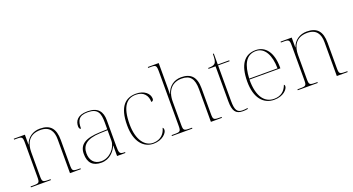

<svg xmlns="http://www.w3.org/2000/svg" viewBox="-50 -1373 3668 1996"><g transform="rotate(-20 1784.5 -375.0)"><path d="M38 0H259V-10H243C170 -10 166 -14 166 -84V-344C166 -433 202 -527 333 -527C434 -527 470 -464 470 -375V0H590V-10H575C502 -10 498 -14 498 -84V-357C498 -482 448 -542 333 -542C256 -542 192 -500 168 -427H166V-536H43V-526H71C131 -526 138 -521 138 -452V-84C138 -14 134 -10 61 -10H38Z M815 10C913 10 967 -63 989 -115H991V0H1083V-10H1076C1022 -10 1018 -25 1018 -100V-386C1018 -481 976 -542 859 -542C744 -542 715 -482 715 -428C715 -409 722 -395 736 -395C736 -486 760 -532 859 -532C972 -532 990 -471 990 -371V-296L907 -293C749 -287 673 -245 673 -138C673 -39 723 10 815 10ZM821 -5C739 -5 701 -62 701 -135C701 -221 754 -277 905 -283L990 -286V-170C990 -94 915 -5 821 -5Z M1393 10C1492 10 1547 -53 1547 -88C1547 -100 1544 -108 1536 -114C1523 -57 1480 -1 1393 0C1303 1 1226 -88 1226 -264C1226 -467 1294 -532 1392 -532C1477 -532 1518 -477 1518 -406C1533 -407 1543 -417 1543 -433C1543 -490 1488 -542 1396 -542C1282 -542 1198 -475 1198 -263C1198 -78 1285 10 1393 10Z M1598 0H1824V-10H1805C1732 -10 1728 -14 1728 -84V-334C1728 -461 1795 -527 1896 -527C1989 -527 2029 -478 2029 -360V0H2151V-10H2134C2061 -10 2057 -14 2057 -84V-362C2057 -489 2000 -542 1896 -542C1816 -542 1753 -496 1729 -416H1727C1728 -454 1728 -465 1728 -482V-760H1608V-750H1633C1693 -750 1700 -746 1700 -672V-84C1700 -14 1696 -10 1623 -10H1598Z M2379 10C2397 10 2415 9 2436 5V-5C2415 -1 2400 0 2378 0C2322 0 2300 -31 2300 -132V-526H2427V-536H2300V-657H2290C2290 -602 2286 -570 2268 -553C2254 -540 2231 -536 2194 -536V-526H2272V-141C2272 -30 2302 10 2379 10Z M2729 10C2830 10 2883 -51 2883 -85C2883 -94 2880 -99 2874 -103C2851 -39 2806 0 2730 0C2626 0 2554 -88 2556 -276H2898V-290C2898 -448 2830 -542 2720 -542C2596 -542 2527 -451 2527 -262C2527 -87 2605 10 2729 10ZM2870 -286H2557C2564 -433 2607 -532 2719 -532C2817 -532 2869 -430 2870 -286Z M2990 0H3211V-10H3195C3122 -10 3118 -14 3118 -84V-344C3118 -433 3154 -527 3285 -527C3386 -527 3422 -464 3422 -375V0H3542V-10H3527C3454 -10 3450 -14 3450 -84V-357C3450 -482 3400 -542 3285 -542C3208 -542 3144 -500 3120 -427H3118V-536H2995V-526H3023C3083 -526 3090 -521 3090 -452V-84C3090 -14 3086 -10 3013 -10H2990Z"/></g></svg>

Font: Noto Serif Display Thin
Style: Regular
Weight: 100
Designer: Monotype Design Team
Foundry: Monotype Imaging Inc.
Version: Version 2.009